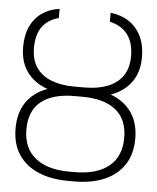

<svg xmlns="http://www.w3.org/2000/svg" viewBox="-54 -806 707 863"><g transform="rotate(5 299.5 -375.0)"><path d="M283.2 -413.6H315.9Q395 -413.6 451.9 -389.9Q508.8 -366.2 539.3 -319.8Q569.8 -273.4 569.8 -205.6Q569.8 -135.7 538.1 -87.6Q506.3 -39.6 449 -14.9Q391.6 9.8 312.5 9.8H287.1Q208.5 9.8 150.6 -14.9Q92.8 -39.6 61.3 -87.4Q29.8 -135.3 29.8 -205.1Q29.8 -273.9 60.1 -320.1Q90.3 -366.2 147.2 -389.9Q204.1 -413.6 283.2 -413.6ZM315.9 -372.6H283.2Q184.1 -373 131.3 -331.1Q78.6 -289.1 78.6 -205.1Q78.6 -120.6 133.3 -76.4Q188 -32.2 286.6 -32.2H312.5Q411.1 -32.2 465.6 -76.4Q520 -120.6 520 -205.6Q520 -288.6 467 -330.6Q414.1 -372.6 315.9 -372.6ZM322.3 -415Q382.3 -415 426.3 -432.1Q470.2 -449.2 494.4 -484.4Q518.6 -519.5 518.6 -572.8Q518.6 -634.8 490.7 -671.1Q462.9 -707.5 410.2 -719.2V-759.8Q458 -754.4 493.4 -731Q528.8 -707.5 548.3 -667.7Q567.9 -627.9 567.9 -572.8Q567.9 -506.8 536.9 -462.6Q505.9 -418.5 450.4 -396.5Q395 -374.5 321.8 -374.5H276.9Q203.6 -375 148.4 -397Q93.3 -418.9 62.5 -462.9Q31.7 -506.8 31.7 -572.8Q31.7 -626.5 49.8 -665.3Q67.9 -704.1 101.3 -727.5Q134.8 -751 180.2 -757.3V-715.8Q131.3 -703.1 106 -668Q80.6 -632.8 80.6 -572.8Q80.6 -519 104.5 -484.1Q128.4 -449.2 172.6 -432.1Q216.8 -415 276.9 -415Z"/></g></svg>

Font: Inter 16pt ExtraLight
Style: Regular
Weight: 250
Version: Version 4.001;git-66647c0bb